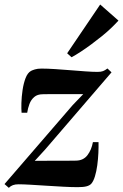

<svg xmlns="http://www.w3.org/2000/svg" viewBox="-40 -838 558 872"><path d="M338 -410.5Q325 -410.5 306.8 -410.5Q288.5 -410.5 267.5 -410.5Q246.5 -410.5 225.5 -410.5Q204.5 -410.5 186.2 -410.5Q168 -410.5 154.5 -410Q130 -410 115.5 -397.5Q101 -385 93.8 -365.8Q86.5 -346.5 83.5 -326H58Q56.5 -342.5 57.2 -370.5Q58 -398.5 62.5 -429Q67 -459.5 76.2 -483.5Q85.5 -507.5 101 -516Q106.5 -519 118.5 -522.8Q130.5 -526.5 148 -526.5Q175.5 -526.5 210.5 -524.2Q245.5 -522 281.2 -519Q317 -516 349.2 -513.8Q381.5 -511.5 403 -511.5Q418.5 -511.5 427.8 -515Q437 -518.5 448 -527L466.5 -509.5L165.5 -159.5L118 -107.5Q136.5 -107.5 160.8 -107.8Q185 -108 211.2 -108Q237.5 -108 262 -108Q286.5 -108 305.5 -108.5Q338.5 -109 357 -133Q375.5 -157 382 -192.5H407.5Q408 -171 406.8 -143.2Q405.5 -115.5 401.8 -87.5Q398 -59.5 391.2 -37.2Q384.5 -15 374.5 -3.5Q367 4.5 353 8.2Q339 12 313 12Q285 12 247.8 10Q210.5 8 171.8 5.5Q133 3 99.2 1Q65.5 -1 44.5 -1Q29 -1 18.8 2.8Q8.5 6.5 0 15L-19.5 -2L290 -360.5ZM265 -596 415 -817.5 498 -744.5Q484.5 -729.5 465.2 -711Q446 -692.5 422.8 -673.8Q399.5 -655 375.2 -637Q351 -619 327.8 -603.8Q304.5 -588.5 285 -578Z"/></svg>

Font: Merriweather 120pt
Style: Bold Italic
Weight: 700
Italic angle: -7.8°
Version: Version 2.101